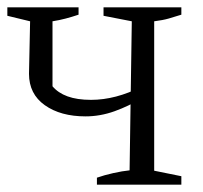

<svg xmlns="http://www.w3.org/2000/svg" viewBox="-31 -503 553 523"><path d="M233 0V-19Q253 -26 277.5 -31.5Q302 -37 322 -39L328 -445L251 -460V-483H463V-463Q444 -457 428.5 -452.5Q413 -448 389 -445V-38L463 -23V0ZM202 -186Q134 -186 91 -216.5Q48 -247 48 -302L51 -445L-11 -460V-483H183V-463Q165 -457 148 -452.5Q131 -448 112 -445V-268Q127 -250 153 -240.5Q179 -231 217 -231Q284 -231 355 -267L354 -235Q320 -214 281 -200Q242 -186 202 -186Z"/></svg>

Font: Piazzolla 24pt Light
Style: Regular
Weight: 300
Designer: Juan Pablo del Peral
Foundry: Huerta Tipografica
Version: Version 2.005